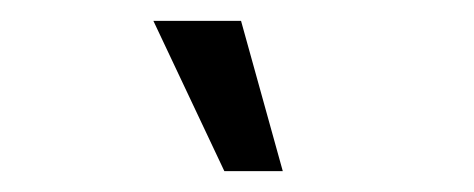

<svg xmlns="http://www.w3.org/2000/svg" viewBox="-20 -719 454 184"><path d="M127 -699H211L251 -555H195Z"/></svg>

Font: Urbanist Medium
Style: Regular
Weight: 500
Designer: Corey Hu
Foundry: Corey Hu
Version: Version 1.321; ttfautohint (v1.8.4.7-5d5b)